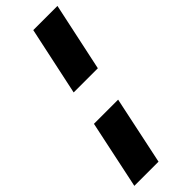

<svg xmlns="http://www.w3.org/2000/svg" viewBox="-331 -759 904 904"><g transform="rotate(-45 120.5 -307.5)"><path d="M58 -393 131 -735H292L219 -393ZM-51 120 21 -221H182L110 120Z"/></g></svg>

Font: Kanit SemiBold
Style: Italic
Weight: 600
Italic angle: -12°
Designer: Katatrad Team
Foundry: CadsonDemak
Version: Version 2.000; ttfautohint (v1.8.3)